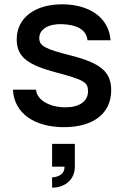

<svg xmlns="http://www.w3.org/2000/svg" viewBox="-20 -575 576 890"><path d="M276.5 14.5C413 14.5 495.5 -49.5 495.5 -156.5C495.5 -240 449 -281.5 313 -316.5C186.5 -348.5 162 -362.5 162 -398.5C162 -439.5 205 -465.5 268.5 -463C334.5 -460.5 380.5 -438.5 385.5 -388.5H492.5C484.5 -496 391.5 -555 267.5 -555C140.5 -555 57.5 -491 57.5 -393C57.5 -313.5 103.5 -275 243 -238.5C370 -204.5 388 -193.5 388 -152.5C388 -105.5 348.5 -77.5 283.5 -77.5C211.5 -77.5 151 -110 147 -159.5H40C45.5 -46 145 14.5 276.5 14.5ZM221.5 295C280 295 327 258.5 327 197.5V92H221.5V197.5H279C280 240.5 235.5 247 221.5 247Z"/></svg>

Font: Eudonet SemiBold
Style: Regular
Weight: 600
Designer: Mikhail Sharanda
Foundry: Mikhail Sharanda
Version: Version 4.503;Glyphs 3.1.2 (3151)